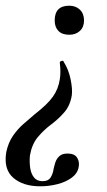

<svg xmlns="http://www.w3.org/2000/svg" viewBox="-37 -379 376 674"><path d="M186 -163Q204 -135 211 -100Q218 -65 215 -44Q209 -8 188.5 15.5Q168 39 142.5 58Q117 77 96 102Q75 127 68 167Q66 190 69 210.5Q72 231 82.5 244Q93 257 112 257Q133 257 141 243.5Q149 230 151 215Q153 205 157 192Q161 179 171 169.5Q181 160 200 160Q225 160 234 175Q243 190 239 208Q235 230 214.5 245Q194 260 164.5 267.5Q135 275 104 275Q44 275 9.5 245Q-25 215 -15 155Q-8 122 8 98.5Q24 75 45 56.5Q66 38 85 22Q130 -13 149 -40Q168 -67 173 -101Q175 -113 175 -127.5Q175 -142 173 -158Q172 -163 179 -165Q186 -167 186 -163ZM206 -359Q229 -359 243.5 -345Q258 -331 258 -307Q258 -284 243.5 -270.5Q229 -257 206 -257Q181 -257 168 -270.5Q155 -284 155 -307Q155 -359 206 -359Z"/></svg>

Font: Cormorant Garamond Light SemiBold
Style: Italic
Weight: 600
Italic angle: -10°
Version: Version 4.001